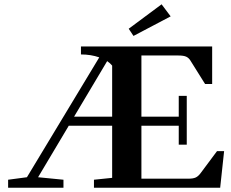

<svg xmlns="http://www.w3.org/2000/svg" viewBox="-20 -881 1085 901"><path d="M606.4 -712.4 584 -746.1 738.3 -860.8 780.8 -804.2ZM18.1 0V-37.6L106.4 -49.3L445.8 -611.8Q406.2 -625.5 359.9 -625.5V-663.1H975.6V-486.8H942.4L873 -597.7Q865.2 -609.9 853.3 -615.2Q841.3 -620.6 816.4 -620.6H643.6V-333.5H818.8V-431.2H856.4V-202.1H818.8V-291H643.6V-42.5H864.7Q886.7 -42.5 898.9 -48.3Q911.1 -54.2 922.4 -69.8L998.5 -171.9H1031.7L1013.2 0H420.9V-37.6L506.3 -46.4V-291H302.7L158.7 -49.3L277.8 -37.6V0ZM506.3 -573.2Q497.1 -584.5 482.9 -594.2L327.6 -333.5H506.3Z"/></svg>

Font: Elstob 8pt SemiBold
Style: Regular
Weight: 600
Designer: Peter S. Baker
Version: Version 1.015